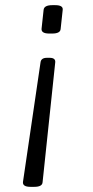

<svg xmlns="http://www.w3.org/2000/svg" viewBox="-20 -545 362 744"><path d="M172 -321Q196 -321 194 -303L145 161Q144 179 113 179H98Q67 179 69 160L137 -303Q139 -321 162 -321ZM194 -525Q225 -525 223 -507L215 -433Q214 -415 182 -415H171Q140 -415 141 -433L149 -507Q151 -525 183 -525Z"/></svg>

Font: Asap Expanded Expanded Light
Style: Italic
Weight: 300
Width: 7
Italic angle: -6°
Designer: Pablo Cosgaya
Foundry: Omnibus-Type
Version: Version 3.001; ttfautohint (v1.8.4.7-5d5b)